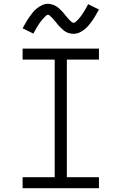

<svg xmlns="http://www.w3.org/2000/svg" viewBox="-20 -991 640 1011"><path d="M99 0V-58H268V-677H99V-735H501V-677H332V-58H501V0ZM367 -813Q361 -813 354.5 -814Q348 -815 342.5 -816.5Q337 -818 331 -821Q325 -824 320 -827.5Q315 -831 310.5 -835Q306 -839 301.5 -843.5Q297 -848 292.5 -852.5Q288 -857 284.5 -861.5Q281 -866 277 -871Q273 -876 268.5 -881Q264 -886 260 -891Q256 -896 252 -899.5Q248 -903 243 -908Q238 -913 233 -913Q227 -913 223 -909Q219 -905 213.5 -899.5Q208 -894 205.5 -891Q203 -888 200 -884.5Q197 -881 193.5 -876.5Q190 -872 186.5 -866.5Q183 -861 179.5 -855.5Q176 -850 172 -843.5Q168 -837 164 -829.5Q160 -822 156 -814L99 -842Q109 -860 118 -875.5Q127 -891 136 -903.5Q145 -916 153.5 -926.5Q162 -937 174.5 -947Q187 -957 202 -964Q217 -971 233 -971Q239 -971 245.5 -969.5Q252 -968 257.5 -966.5Q263 -965 269 -962Q275 -959 280 -955.5Q285 -952 289.5 -948Q294 -944 298.5 -939.5Q303 -935 307.5 -930.5Q312 -926 315.5 -921.5Q319 -917 323 -912Q327 -907 331.5 -902Q336 -897 340 -892Q344 -887 348 -883.5Q352 -880 357 -875.5Q362 -871 367 -871Q373 -871 377 -874.5Q381 -878 386.5 -883.5Q392 -889 394.5 -892Q397 -895 400 -898.5Q403 -902 406.5 -906.5Q410 -911 413.5 -916.5Q417 -922 420.5 -927.5Q424 -933 428 -939.5Q432 -946 436 -953.5Q440 -961 444 -969L501 -941Q491 -923 482 -907.5Q473 -892 464 -879.5Q455 -867 446.5 -857Q438 -847 425.5 -836.5Q413 -826 398 -819.5Q383 -813 367 -813Z"/></svg>

Font: Iosevka SS04 Light Extended
Style: Regular
Weight: 300
Width: 7
Monospace: yes
Designer: Belleve Invis
Foundry: Belleve Invis
Version: Version 19.0.0; ttfautohint (v1.8.4)